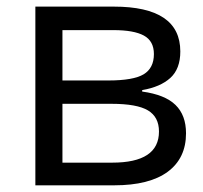

<svg xmlns="http://www.w3.org/2000/svg" viewBox="-20 -555 609 575"><path d="M520 -400.9Q520 -348.6 490 -321.5Q460 -294.4 405.8 -285.2V-280.8Q474.1 -271.5 505.6 -240.7Q537.1 -210 537.1 -155.8Q537.1 -81.1 482.2 -40.5Q427.2 0 321.8 0H85.9V-535.2H320.8Q520 -535.2 520 -400.9ZM456.1 -161.1Q456.1 -204.6 423.1 -224.4Q390.1 -244.1 314 -244.1H167V-67.9H315.9Q456.1 -67.9 456.1 -161.1ZM440.9 -393.1Q440.9 -432.1 410.9 -448.5Q380.9 -464.8 319.8 -464.8H167V-314H304.2Q379.4 -314 410.2 -332.5Q440.9 -351.1 440.9 -393.1Z"/></svg>

Font: XL-Viking
Style: Regular
Weight: 400
Foundry: Ascender Corporation
Version: Version 1.10 March 23, 2015